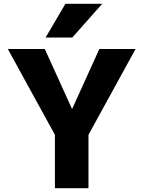

<svg xmlns="http://www.w3.org/2000/svg" viewBox="-20 -987 752 1007"><path d="M323 -967H516L359 -790H219ZM215 -730 357 -417H359L501 -730H691L444 -280V0H268V-280L21 -730Z"/></svg>

Font: Mplus 1p ExtraBold
Style: Regular
Weight: 800
Version: Version 1.061